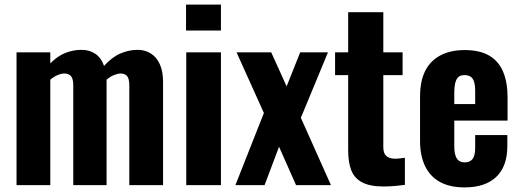

<svg xmlns="http://www.w3.org/2000/svg" viewBox="-20 -806 2269 836"><path d="M52 0V-578H199V-530Q230 -562 264.5 -575.5Q299 -589 335 -589Q370 -589 395.5 -571.5Q421 -554 433 -519Q467 -557 504 -573Q541 -589 580 -589Q612 -589 637 -573Q662 -557 676 -526Q690 -495 690 -450V0H543V-435Q543 -463 533.5 -474.5Q524 -486 505 -486Q493 -486 476 -479Q459 -472 444 -459Q444 -457 444 -455Q444 -453 444 -450V0H299V-435Q299 -463 289 -474.5Q279 -486 260 -486Q247 -486 230.5 -479Q214 -472 199 -459V0Z M791 0V-578H942V0ZM790 -673V-786H942V-673Z M1005 0 1129 -314 1010 -578H1161L1228 -430L1287 -578H1408L1290 -293L1421 0H1269L1195 -167L1132 0Z M1650 6Q1590 6 1556 -12.5Q1522 -31 1509 -66Q1496 -101 1496 -151V-479H1439V-578H1496V-753H1649V-578H1733V-479H1649V-165Q1649 -138 1662.5 -126.5Q1676 -115 1700 -115Q1712 -115 1723 -116.5Q1734 -118 1743 -119V-1Q1729 1 1703 3.5Q1677 6 1650 6Z M2003 10Q1939 10 1896 -13.5Q1853 -37 1831 -82.5Q1809 -128 1809 -192V-386Q1809 -452 1831 -496.5Q1853 -541 1897 -564.5Q1941 -588 2003 -588Q2069 -588 2110 -564Q2151 -540 2170.5 -494Q2190 -448 2190 -382V-281H1958V-169Q1958 -144 1963.5 -128Q1969 -112 1979 -105.5Q1989 -99 2004 -99Q2018 -99 2028.5 -105.5Q2039 -112 2044 -126Q2049 -140 2049 -163V-218H2189V-170Q2189 -82 2141 -36Q2093 10 2003 10ZM1958 -353H2049V-410Q2049 -435 2044 -450.5Q2039 -466 2028.5 -472.5Q2018 -479 2002 -479Q1987 -479 1977.5 -472Q1968 -465 1963 -447.5Q1958 -430 1958 -398Z"/></svg>

Font: Oswald SemiBold
Style: Regular
Weight: 600
Designer: Vernon Adams
Foundry: Vernon Adams
Version: Version 4.100; ttfautohint (v1.8.1.43-b0c9)